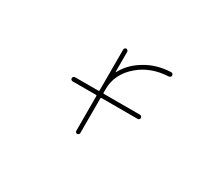

<svg xmlns="http://www.w3.org/2000/svg" viewBox="-93 -797 1186 1015"><g transform="rotate(30 500.0 -289.5)"><path d="M427.7 -36.1V-247.1Q427.7 -252 422.9 -252H280.3Q275.4 -252 271.5 -255.4Q267.6 -258.8 267.6 -264.2Q267.6 -269.5 271.5 -273.4Q275.4 -277.3 280.3 -277.3H422.9Q427.7 -277.3 427.7 -281.2V-531.2Q427.7 -536.1 431.2 -540Q434.6 -543.9 439.5 -543.9Q444.3 -543.9 448.2 -540Q452.1 -536.1 452.1 -531.2V-409.2Q452.1 -408.2 453.1 -408.2Q454.1 -408.2 454.1 -408.2L460.9 -419.9Q493.2 -474.6 554.7 -510.7Q620.1 -550.8 707 -554.7Q708 -554.7 708 -554.7Q712.9 -554.7 716.8 -550.8Q720.7 -546.9 720.7 -541.5Q720.7 -536.1 716.8 -532.7Q712.9 -529.3 707 -528.3Q601.6 -523.4 530.3 -462.9Q452.1 -396.5 452.1 -303.7V-281.2Q452.1 -277.3 456.1 -277.3H676.8Q682.6 -277.3 686 -273.4Q689.5 -269.5 689.5 -264.2Q689.5 -258.8 686 -255.4Q682.6 -252 676.8 -252H456.1Q452.1 -252 452.1 -247.1V-36.1Q452.1 -30.3 448.2 -26.9Q444.3 -23.4 439.5 -23.4Q434.6 -23.4 431.2 -26.9Q427.7 -30.3 427.7 -36.1Z"/></g></svg>

Font: Rounded-X Mgen+ 1m thin
Style: Regular
Weight: 100
Designer: [Source Han Sans]
Ryoko NISHIZUKA  (kana & ideographs); Paul D. Hunt (Latin, Greek & Cyrillic); Wenlong ZHANG  (bopomofo
Version: Version 1.059.20150602